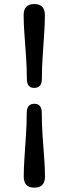

<svg xmlns="http://www.w3.org/2000/svg" viewBox="-20 -766 340 926"><path d="M182 -386Q182 -342 145 -342Q109.5 -342 109.5 -386Q109.5 -438 105.5 -494.2Q101.5 -550.5 97.8 -602.2Q94 -654 94 -693Q94 -746.5 145.5 -746.5Q196.5 -746.5 196.5 -693Q196.5 -654 193 -602Q189.5 -550 185.8 -493.8Q182 -437.5 182 -386ZM109 -221.5Q109 -265.5 145.5 -265.5Q181.5 -265.5 181.5 -221.5Q181.5 -169.5 185.2 -113.2Q189 -57 193 -5.2Q197 46.5 197 86Q197 139 145.5 139Q94.5 139 94.5 86Q94.5 46.5 98 -5.5Q101.5 -57.5 105.2 -113.5Q109 -169.5 109 -221.5Z"/></svg>

Font: Fraunces 72pt Soft Black
Style: Regular
Weight: 900
Version: Version 1.000;[b76b70a41]